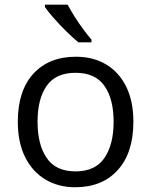

<svg xmlns="http://www.w3.org/2000/svg" viewBox="-20 -786 642 816"><path d="M546.9 -268.6Q546.9 -136.7 480.7 -63.5Q414.6 9.8 299.3 9.8Q228 9.8 172.9 -23.2Q117.7 -56.2 86.7 -118.4Q55.7 -180.7 55.7 -268.6Q55.7 -400.4 121.8 -472.7Q188 -544.9 302.7 -544.9Q376 -544.9 430.9 -512.2Q485.8 -479.5 516.4 -417.7Q546.9 -356 546.9 -268.6ZM139.6 -268.6Q139.6 -171.4 178.5 -114.5Q217.3 -57.6 301.3 -57.6Q384.8 -57.6 423.8 -114.7Q462.9 -171.9 462.9 -268.6Q462.9 -364.7 424.1 -420.7Q385.3 -476.6 300.8 -476.6Q217.3 -476.6 178.5 -421.4Q139.6 -366.2 139.6 -268.6ZM267.6 -766.1Q279.3 -743.7 296.6 -716.1Q314 -688.5 333.3 -662.4Q352.5 -636.2 368.7 -617.7V-606H313.5Q290.5 -624.5 261.7 -652.8Q232.9 -681.2 208 -709.5Q183.1 -737.8 170.9 -756.3V-766.1Z"/></svg>

Font: Open Sans
Style: Regular
Weight: 400
Designer: Monotype Design Team
Foundry: Monotype Imaging Inc.
Version: Version 3.000; ttfautohint (v1.8.4)